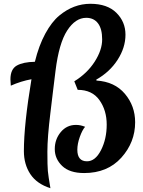

<svg xmlns="http://www.w3.org/2000/svg" viewBox="-20 -880 753 1013"><path d="M488 -460 489 -455Q585 -449 639 -385Q693 -321 693 -235Q693 -129 620 -48Q547 33 424 33Q347 33 308 -4.5Q269 -42 269 -93.5Q269 -145 300.5 -183Q332 -221 381 -221Q405 -221 429 -211Q414 -194 401 -157.5Q388 -121 388 -90Q388 -29 439 -29Q483 -29 513 -88Q543 -147 543 -222.5Q543 -298 504.5 -352Q466 -406 390 -406L372 -451Q440 -493 479.5 -554.5Q519 -616 519 -672Q519 -728 497 -757Q475 -786 435 -786Q378 -786 334.5 -719Q291 -652 273 -507Q270 -480 260.5 -405.5Q251 -331 246 -285Q230 -155 230 -79.5Q230 -4 232.5 22.5Q235 49 246 113Q174 90 140 38.5Q106 -13 106 -83Q106 -222 146 -462Q91 -452 37 -428Q35 -450 35 -461Q35 -515 68.5 -534Q102 -553 164 -554Q185 -640 219 -702.5Q253 -765 293 -798Q368 -860 457 -860Q546 -860 594 -812.5Q642 -765 642 -697Q642 -629 600.5 -564.5Q559 -500 488 -460Z"/></svg>

Font: MeriendaOneRegular
Style: Regular
Weight: 400
Designer: Eduardo Rodriguez Tunni
Foundry: Eduardo Rodriguez Tunni
Version: Version 1.001